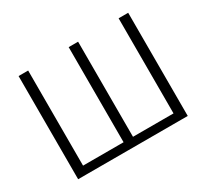

<svg xmlns="http://www.w3.org/2000/svg" viewBox="-138 -901 1196 1112"><g transform="rotate(-30 459.5 -345.0)"><path d="M826 -690V0H762V-690ZM157 -690V0H93V-690ZM783 -54V0H149L148 -54ZM491 -690V0H428V-690Z"/></g></svg>

Font: Exo 2 Light
Style: Regular
Weight: 300
Designer: Natanael Gama
Foundry: Natanael Gama
Version: Version 2.010